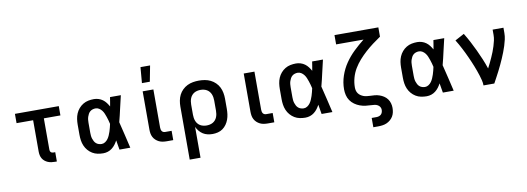

<svg xmlns="http://www.w3.org/2000/svg" viewBox="-69 -1206 5139 1871"><g transform="rotate(-10 2500.0 -270.5)"><path d="M405 8H387Q369 8 351 5.5Q333 3 316.5 -4Q300 -11 286 -22.5Q272 -34 263 -49.5Q254 -65 250.5 -82.5Q247 -100 247 -118V-428H83V-520H517V-428H353V-118Q353 -111 355 -104.5Q357 -98 362 -93Q367 -88 373.5 -86Q380 -84 387 -84H405Z M865 8Q837 8 809.5 2.5Q782 -3 758 -17.5Q734 -32 715.5 -53.5Q697 -75 686 -101Q675 -127 671 -154.5Q667 -182 667 -210V-310Q667 -338 671 -365.5Q675 -393 686 -419Q697 -445 715.5 -466.5Q734 -488 758 -502.5Q782 -517 809.5 -522.5Q837 -528 865 -528Q888 -528 910.5 -521Q933 -514 951.5 -500.5Q970 -487 984 -468.5Q998 -450 1009 -430Q1013 -453 1017 -475.5Q1021 -498 1024 -520H1131Q1115 -456 1101 -391.5Q1087 -327 1070 -263Q1087 -198 1102 -132Q1117 -66 1133 0H1026Q1022 -23 1018 -46.5Q1014 -70 1010 -94Q999 -73 985 -54.5Q971 -36 952.5 -21.5Q934 -7 911.5 0.5Q889 8 865 8ZM865 -84Q884 -84 900.5 -95Q917 -106 928 -121.5Q939 -137 946.5 -154.5Q954 -172 960 -190Q966 -208 970.5 -226.5Q975 -245 979 -263Q975 -281 970 -299Q965 -317 959 -334.5Q953 -352 946 -369Q939 -386 927.5 -401Q916 -416 900 -426Q884 -436 865 -436Q851 -436 836.5 -431.5Q822 -427 811 -417.5Q800 -408 793 -395Q786 -382 781.5 -368Q777 -354 775.5 -339.5Q774 -325 774 -310V-210Q774 -195 775.5 -180.5Q777 -166 781.5 -152Q786 -138 793 -125Q800 -112 811 -102.5Q822 -93 836.5 -88.5Q851 -84 865 -84Z M1558 0H1494Q1474 0 1454.5 -3Q1435 -6 1417.5 -14.5Q1400 -23 1385.5 -36.5Q1371 -50 1362 -67.5Q1353 -85 1350 -104Q1347 -123 1347 -143V-520H1453V-143Q1453 -134 1455 -124.5Q1457 -115 1462 -107.5Q1467 -100 1475.5 -96Q1484 -92 1494 -92H1558ZM1354 -600 1367 -756H1462L1432 -600Z M1683 215V-310Q1683 -339 1688.5 -368.5Q1694 -398 1707 -424Q1720 -450 1741.5 -471Q1763 -492 1789.5 -505Q1816 -518 1845.5 -523Q1875 -528 1904 -528Q1933 -528 1962.5 -523Q1992 -518 2018.5 -505Q2045 -492 2066.5 -471Q2088 -450 2101 -424Q2114 -398 2119.5 -368.5Q2125 -339 2125 -310V-210Q2125 -183 2121.5 -156.5Q2118 -130 2109 -105Q2100 -80 2084.5 -58Q2069 -36 2047.5 -20.5Q2026 -5 1999.5 1.5Q1973 8 1947 8Q1922 8 1897.5 2.5Q1873 -3 1852.5 -16Q1832 -29 1816 -48.5Q1800 -68 1790 -90V215ZM1904 -84Q1920 -84 1936 -87.5Q1952 -91 1966 -99Q1980 -107 1990.5 -119.5Q2001 -132 2007 -147Q2013 -162 2015.5 -178Q2018 -194 2018 -210V-310Q2018 -326 2015.5 -342Q2013 -358 2007 -373Q2001 -388 1990.5 -400.5Q1980 -413 1966 -421Q1952 -429 1936 -432.5Q1920 -436 1904 -436Q1888 -436 1872 -432.5Q1856 -429 1842 -421Q1828 -413 1817.5 -400.5Q1807 -388 1801 -373Q1795 -358 1792.5 -342Q1790 -326 1790 -310V-210Q1790 -194 1792.5 -178Q1795 -162 1801 -147Q1807 -132 1817.5 -119.5Q1828 -107 1842 -99Q1856 -91 1872 -87.5Q1888 -84 1904 -84Z M2558 0H2494Q2474 0 2454.5 -3Q2435 -6 2417.5 -14.5Q2400 -23 2385.5 -36.5Q2371 -50 2362 -67.5Q2353 -85 2350 -104Q2347 -123 2347 -143V-520H2453V-143Q2453 -134 2455 -124.5Q2457 -115 2462 -107.5Q2467 -100 2475.5 -96Q2484 -92 2494 -92H2558Z M2865 8Q2837 8 2809.5 2.5Q2782 -3 2758 -17.5Q2734 -32 2715.5 -53.5Q2697 -75 2686 -101Q2675 -127 2671 -154.5Q2667 -182 2667 -210V-310Q2667 -338 2671 -365.5Q2675 -393 2686 -419Q2697 -445 2715.5 -466.5Q2734 -488 2758 -502.5Q2782 -517 2809.5 -522.5Q2837 -528 2865 -528Q2888 -528 2910.5 -521Q2933 -514 2951.5 -500.5Q2970 -487 2984 -468.5Q2998 -450 3009 -430Q3013 -453 3017 -475.5Q3021 -498 3024 -520H3131Q3115 -456 3101 -391.5Q3087 -327 3070 -263Q3087 -198 3102 -132Q3117 -66 3133 0H3026Q3022 -23 3018 -46.5Q3014 -70 3010 -94Q2999 -73 2985 -54.5Q2971 -36 2952.5 -21.5Q2934 -7 2911.5 0.5Q2889 8 2865 8ZM2865 -84Q2884 -84 2900.5 -95Q2917 -106 2928 -121.5Q2939 -137 2946.5 -154.5Q2954 -172 2960 -190Q2966 -208 2970.5 -226.5Q2975 -245 2979 -263Q2975 -281 2970 -299Q2965 -317 2959 -334.5Q2953 -352 2946 -369Q2939 -386 2927.5 -401Q2916 -416 2900 -426Q2884 -436 2865 -436Q2851 -436 2836.5 -431.5Q2822 -427 2811 -417.5Q2800 -408 2793 -395Q2786 -382 2781.5 -368Q2777 -354 2775.5 -339.5Q2774 -325 2774 -310V-210Q2774 -195 2775.5 -180.5Q2777 -166 2781.5 -152Q2786 -138 2793 -125Q2800 -112 2811 -102.5Q2822 -93 2836.5 -88.5Q2851 -84 2865 -84Z M3500 215V123H3548Q3560 123 3572.5 119Q3585 115 3593.5 106.5Q3602 98 3606 86Q3610 74 3610 61Q3610 46 3602 33Q3594 20 3580.5 12.5Q3567 5 3552 2.5Q3537 0 3522 0Q3492 -1 3463 -4.5Q3434 -8 3406.5 -18Q3379 -28 3354.5 -45.5Q3330 -63 3313.5 -87Q3297 -111 3290 -140Q3283 -169 3283 -198Q3283 -266 3305 -331Q3327 -396 3365 -451.5Q3403 -507 3452 -554Q3501 -601 3554 -643H3283V-735H3717V-643Q3677 -616 3638.5 -587Q3600 -558 3564.5 -526Q3529 -494 3497 -458Q3465 -422 3440.5 -381Q3416 -340 3403 -293Q3390 -246 3390 -198Q3390 -182 3394 -166.5Q3398 -151 3407.5 -138Q3417 -125 3430.5 -116Q3444 -107 3459 -101.5Q3474 -96 3490 -94.5Q3506 -93 3522 -92Q3545 -92 3568.5 -89.5Q3592 -87 3614 -79.5Q3636 -72 3656 -59Q3676 -46 3690 -27Q3704 -8 3710.5 15Q3717 38 3717 61Q3717 83 3712.5 104.5Q3708 126 3697 144.5Q3686 163 3669 177.5Q3652 192 3632.5 200.5Q3613 209 3591 212Q3569 215 3548 215Z M4065 8Q4037 8 4009.5 2.5Q3982 -3 3958 -17.5Q3934 -32 3915.5 -53.5Q3897 -75 3886 -101Q3875 -127 3871 -154.5Q3867 -182 3867 -210V-310Q3867 -338 3871 -365.5Q3875 -393 3886 -419Q3897 -445 3915.5 -466.5Q3934 -488 3958 -502.5Q3982 -517 4009.5 -522.5Q4037 -528 4065 -528Q4088 -528 4110.5 -521Q4133 -514 4151.5 -500.5Q4170 -487 4184 -468.5Q4198 -450 4209 -430Q4213 -453 4217 -475.5Q4221 -498 4224 -520H4331Q4315 -456 4301 -391.5Q4287 -327 4270 -263Q4287 -198 4302 -132Q4317 -66 4333 0H4226Q4222 -23 4218 -46.5Q4214 -70 4210 -94Q4199 -73 4185 -54.5Q4171 -36 4152.5 -21.5Q4134 -7 4111.5 0.5Q4089 8 4065 8ZM4065 -84Q4084 -84 4100.5 -95Q4117 -106 4128 -121.5Q4139 -137 4146.5 -154.5Q4154 -172 4160 -190Q4166 -208 4170.5 -226.5Q4175 -245 4179 -263Q4175 -281 4170 -299Q4165 -317 4159 -334.5Q4153 -352 4146 -369Q4139 -386 4127.5 -401Q4116 -416 4100 -426Q4084 -436 4065 -436Q4051 -436 4036.5 -431.5Q4022 -427 4011 -417.5Q4000 -408 3993 -395Q3986 -382 3981.5 -368Q3977 -354 3975.5 -339.5Q3974 -325 3974 -310V-210Q3974 -195 3975.5 -180.5Q3977 -166 3981.5 -152Q3986 -138 3993 -125Q4000 -112 4011 -102.5Q4022 -93 4036.5 -88.5Q4051 -84 4065 -84Z M4628 0Q4628 -26 4621.5 -51.5Q4615 -77 4607.5 -101.5Q4600 -126 4591 -150.5Q4582 -175 4572.5 -199.5Q4563 -224 4552.5 -248Q4542 -272 4531.5 -295.5Q4521 -319 4509.5 -342.5Q4498 -366 4486 -389Q4474 -412 4461.5 -434.5Q4449 -457 4435 -479L4526 -528Q4553 -484 4577 -438.5Q4601 -393 4623 -346Q4645 -299 4665 -251.5Q4685 -204 4701 -155Q4714 -179 4726 -204.5Q4738 -230 4749.5 -255Q4761 -280 4771 -306Q4781 -332 4789.5 -359Q4798 -386 4804 -413Q4810 -440 4810 -468V-520H4917V-468Q4917 -436 4910 -405Q4903 -374 4893.5 -344Q4884 -314 4872.5 -284.5Q4861 -255 4848.5 -226Q4836 -197 4822.5 -168.5Q4809 -140 4794.5 -111.5Q4780 -83 4765 -55.5Q4750 -28 4735 0Z"/></g></svg>

Font: Iosevka Aile Semibold
Style: Regular
Weight: 600
Designer: Belleve Invis
Foundry: Belleve Invis
Version: Version 31.1.0; ttfautohint (v1.8.4)